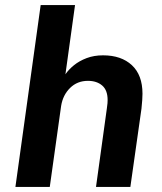

<svg xmlns="http://www.w3.org/2000/svg" viewBox="-20 -740 640 760"><path d="M41 0 141 -720H277L239 -446Q252 -465 273 -482Q294 -499 323 -510Q352 -521 388 -521Q460 -521 502 -482Q544 -443 544 -369Q544 -359 543 -343.5Q542 -328 540 -310L496 0H360L403 -311Q405 -323 405.5 -331.5Q406 -340 406 -344Q406 -383 384.5 -401.5Q363 -420 328 -420Q286 -420 257.5 -392Q229 -364 222 -321L177 0Z"/></svg>

Font: Chivo Mono SemiBold
Style: Italic
Weight: 600
Italic angle: -8.05°
Monospace: yes
Version: Version 1.008